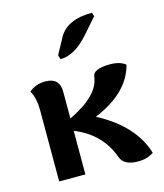

<svg xmlns="http://www.w3.org/2000/svg" viewBox="-101 -730 695 812"><g transform="rotate(-15 246.0 -324.0)"><path d="M173.8 -245.1Q308.1 -308.6 316.9 -389.6Q320.3 -422.9 395 -422.9Q438 -422.9 461.9 -403.3Q431.6 -286.6 279.8 -224.1Q434.1 -142.6 472.7 -14.6Q443.4 4.9 405.3 4.9Q341.8 4.9 328.1 -34.7Q288.6 -145 173.8 -190.9V0H59.1V-313Q59.1 -337.9 54.4 -359.9Q49.8 -381.8 39.6 -397.9Q67.9 -423.8 111.8 -423.8Q173.8 -423.8 173.8 -362.3ZM198.2 -498 192.9 -516.6 230 -585Q266.6 -653.3 377.4 -653.3L382.8 -636.7L321.8 -567.4Q260.3 -498 198.2 -498Z"/></g></svg>

Font: ALMAS
Style: Bold
Weight: 700
Designer: ALMAS Font/ by Husham Jawad Kadhim, derived from the Bainsely font by/ Paul James MIller
Foundry: High-Logic / Made with FontCreator
Version: Version 1.411;September 19, 2021;FontCreator 14.0.0.2814 32-